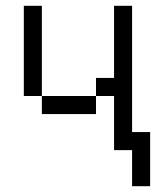

<svg xmlns="http://www.w3.org/2000/svg" viewBox="-20 -520 540 665"><path d="M437.5 0Q437.5 0 437.5 125H500V-62.5H437.5V-500H375Q375 -500 375 -250H312.5V-187.5H125V-125H312.5V-187.5H375V0ZM125 -187.5V-500H62.5V-187.5Z"/></svg>

Font: BFUnifontExMono
Style: Regular
Weight: 500
Version: Version 15.0.06